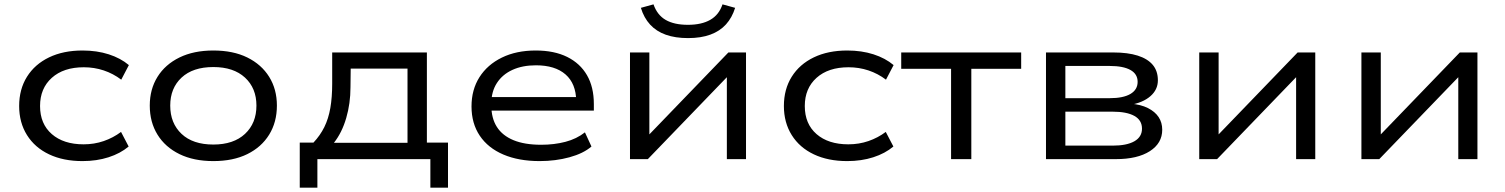

<svg xmlns="http://www.w3.org/2000/svg" viewBox="-20 -731 6913 882"><path d="M359 9Q271 9 205.5 -22Q140 -53 104 -110.5Q68 -168 68 -244Q68 -321 104 -378.5Q140 -436 205.5 -467.5Q271 -499 359 -499Q425 -499 479.5 -481.5Q534 -464 572 -432L537 -365Q500 -393 456.5 -407.5Q413 -422 365 -422Q272 -422 218 -373.5Q164 -325 164 -244Q164 -162 218 -115Q272 -68 364 -68Q413 -68 456.5 -83Q500 -98 536 -125L571 -58Q533 -26 478.5 -8.5Q424 9 359 9Z M960 9Q870 9 804.5 -23Q739 -55 703.5 -112.5Q668 -170 668 -246Q668 -321 703.5 -378Q739 -435 804.5 -467Q870 -499 960 -499Q1051 -499 1116 -467Q1181 -435 1216.5 -378Q1252 -321 1252 -246Q1252 -170 1216.5 -112.5Q1181 -55 1116 -23Q1051 9 960 9ZM960 -67Q1053 -67 1105.5 -116Q1158 -165 1158 -246Q1158 -326 1105.5 -374.5Q1053 -423 960 -423Q866 -423 814 -374.5Q762 -326 762 -246Q762 -165 814 -116Q866 -67 960 -67Z M1357 131V-76H1420Q1451 -109 1470 -147.5Q1489 -186 1497.5 -235Q1506 -284 1506 -347V-490H1941V-76H2038V131H1957V0H1438V131ZM1514 -75H1852V-416H1591L1590 -330Q1590 -256 1570.5 -189Q1551 -122 1514 -75Z M2459 9Q2363 9 2292.5 -21Q2222 -51 2184 -107.5Q2146 -164 2146 -242Q2146 -319 2182.5 -376.5Q2219 -434 2285.5 -466.5Q2352 -499 2441 -499Q2526 -499 2585.5 -469.5Q2645 -440 2676.5 -385.5Q2708 -331 2708 -253V-223H2215V-285H2650L2627 -267Q2626 -347 2578 -389Q2530 -431 2442 -431Q2380 -431 2334 -410Q2288 -389 2262.5 -349.5Q2237 -310 2237 -255V-247Q2237 -188 2262.5 -148Q2288 -108 2339 -87Q2390 -66 2466 -66Q2526 -66 2577.5 -79.5Q2629 -93 2667 -123L2697 -58Q2660 -26 2596 -8.5Q2532 9 2459 9Z M2874 0V-490H2963V-95H2945L3326 -490H3407V0H3319V-395H3337L2956 0ZM3141 -556Q3082 -556 3038.5 -571.5Q2995 -587 2966.5 -618Q2938 -649 2924 -695L2982 -711Q2999 -662 3038 -639.5Q3077 -617 3140 -617Q3203 -617 3243 -640Q3283 -663 3299 -711L3357 -695Q3343 -650 3315 -619Q3287 -588 3243.5 -572Q3200 -556 3141 -556Z M3872 9Q3784 9 3718.5 -22Q3653 -53 3617 -110.5Q3581 -168 3581 -244Q3581 -321 3617 -378.5Q3653 -436 3718.5 -467.5Q3784 -499 3872 -499Q3938 -499 3992.5 -481.5Q4047 -464 4085 -432L4050 -365Q4013 -393 3969.5 -407.5Q3926 -422 3878 -422Q3785 -422 3731 -373.5Q3677 -325 3677 -244Q3677 -162 3731 -115Q3785 -68 3877 -68Q3926 -68 3969.5 -83Q4013 -98 4049 -125L4084 -58Q4046 -26 3991.5 -8.5Q3937 9 3872 9Z M4349 0V-415H4120V-490H4671V-415H4442V0Z M4785 0V-490H5094Q5161 -490 5206.5 -475.5Q5252 -461 5275.5 -433Q5299 -405 5299 -362Q5299 -319 5264.5 -289Q5230 -259 5170 -249L5172 -255Q5221 -251 5253.5 -234.5Q5286 -218 5302.5 -193Q5319 -168 5319 -135Q5319 -73 5262 -36.5Q5205 0 5106 0ZM4874 -62H5091Q5156 -62 5191 -82Q5226 -102 5226 -140Q5226 -179 5191 -198.5Q5156 -218 5091 -218H4874ZM4874 -280H5078Q5140 -280 5173 -299.5Q5206 -319 5206 -355Q5206 -391 5173 -409.5Q5140 -428 5078 -428H4874Z M5489 0V-490H5578V-95H5560L5941 -490H6022V0H5934V-395H5952L5571 0Z M6234 0V-490H6323V-95H6305L6686 -490H6767V0H6679V-395H6697L6316 0Z"/></svg>

Font: Nunito Sans 10pt Expanded
Style: Regular
Weight: 400
Width: 7
Designer: Vernon Adams
Foundry: Vernon Adams
Version: Version 3.101;gftools[0.9.27]